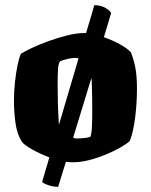

<svg xmlns="http://www.w3.org/2000/svg" viewBox="-20 -628 584 743"><path d="M487 -425Q498 -396 504 -365Q510 -334 510 -284Q510 -226 502.5 -169.5Q495 -113 482 -82Q470 -71 445.5 -57Q421 -43 389.5 -30Q358 -17 325 -8.5Q292 0 262 0Q255 0 248.5 -0.5Q242 -1 235 -2L205 95Q186 95 167 88.5Q148 82 143 76L171 -19Q134 -33 104 -50Q74 -67 65 -79Q46 -108 40 -151.5Q34 -195 34 -239Q34 -276 38 -311.5Q42 -347 48 -376Q54 -405 61 -420Q75 -429 103.5 -442.5Q132 -456 168 -469Q204 -482 240 -491Q276 -500 303 -500H313Q323 -532 331 -560Q339 -588 345 -608Q371 -608 389.5 -596.5Q408 -585 410 -577L382 -484Q414 -473 443.5 -457Q473 -441 487 -425ZM203 -301Q203 -270 204 -230.5Q205 -191 207 -163Q207 -158 207.5 -153.5Q208 -149 208 -145L284 -402Q281 -403 278 -403.5Q275 -404 272 -404Q259 -404 241.5 -400Q224 -396 213 -391Q206 -384 204.5 -359.5Q203 -335 203 -301ZM329 -98Q334 -106 335.5 -134Q337 -162 337 -198Q337 -224 336.5 -256.5Q336 -289 335 -316Q334 -319 334 -322Q334 -325 334 -327L263 -95Q271 -92 275 -92Q278 -92 297 -93Q316 -94 329 -98Z"/></svg>

Font: Texturina Black
Style: Regular
Weight: 900
Designer: Guillermo Torres Carreño
Foundry: Omnibus-Type
Version: Version 1.002; ttfautohint (v1.8.3)